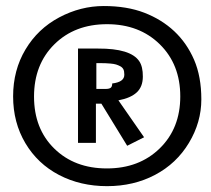

<svg xmlns="http://www.w3.org/2000/svg" viewBox="-20 -910 713 650"><path d="M619.6 -426.3Q577.6 -356.4 505.1 -318.1Q432.6 -279.8 342.5 -279.8Q252.4 -279.8 179.9 -317.6Q107.4 -355.5 65.9 -425.3Q24.4 -495.1 24.4 -583.7Q24.4 -672.4 66.2 -742.4Q107.9 -812.5 180.4 -851.1Q252.9 -889.6 331.3 -889.6Q409.7 -889.6 468.5 -866.9Q527.3 -844.2 569.8 -804.4Q612.3 -764.6 637 -707.8Q661.6 -650.9 661.6 -573.5Q661.6 -496.1 619.6 -426.3ZM95.2 -583Q95.2 -474.1 163.8 -407Q232.4 -339.8 341.8 -339.8Q451.2 -339.8 520.8 -407.7Q590.3 -475.6 590.3 -583.7Q590.3 -691.9 521 -760Q451.7 -828.1 342.3 -828.1Q232.9 -828.1 164.1 -760Q95.2 -691.9 95.2 -583ZM319.8 -696.3H306.2V-608.9H337.4Q349.6 -608.9 354.7 -612.8Q359.9 -616.7 359.9 -627.4Q380.4 -629.9 390.6 -637.2Q400.9 -644.5 400.9 -657Q400.9 -669.4 397.5 -675.8Q394 -682.1 387 -685.8Q379.9 -689.5 372.8 -691.7Q365.7 -693.8 354.5 -694.8Q337.9 -696.3 319.8 -696.3ZM451.2 -703.1Q463.9 -684.6 463.6 -650.4Q463.4 -616.2 442.9 -597.2Q422.4 -578.1 380.9 -570.3L467.8 -445.3L410.6 -416.5L323.2 -559.1H304.7V-426.3H244.1V-745.6H312Q421.9 -746.1 451.2 -703.1Z"/></svg>

Font: Dhyana
Style: Bold
Weight: 700
Foundry: Vernon Adams
Version: Version 1.002; ttfautohint (v0.8.51-6076)